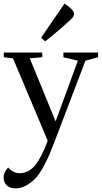

<svg xmlns="http://www.w3.org/2000/svg" viewBox="-20 -779 565 1063"><path d="M25 148Q53 180 88 180Q138 180 174 136.5Q210 93 244 0L52 -456L1 -462V-488H214V-462L145 -456L288 -107L411 -443L331 -462V-488H523V-462L453 -443L284 0Q266 46 256 71Q246 96 223.5 138.5Q201 181 180.5 204Q160 227 129 245.5Q98 264 66.5 264Q35 264 17.5 247.5Q0 231 0 203.5Q0 176 25 148ZM337 -759Q390 -725 390 -701Q390 -690 376 -675Q297 -602 230 -550Q212 -566 208 -571Q325 -742 337 -759Z"/></svg>

Font: Rufina
Style: Regular
Weight: 400
Designer: Martin Sommaruga
Foundry: Martin Sommaruga
Version: Version 1.001